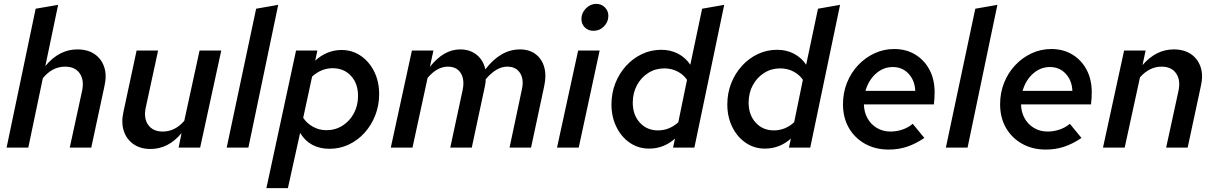

<svg xmlns="http://www.w3.org/2000/svg" viewBox="-20 -762 6270 991"><path d="M14 0 164 -717 280 -737 214 -421Q285 -507 379 -507Q433 -507 468.5 -482.5Q504 -458 518 -415.5Q532 -373 519 -317L451 0H340L403 -290Q416 -347 392 -382.5Q368 -418 316 -418Q249 -418 201 -358L126 0Z M757 7Q705 7 669 -18Q633 -43 619 -86Q605 -129 617 -184L685 -501H796L733 -210Q720 -153 744.5 -118Q769 -83 820 -83Q883 -83 931 -138L1010 -501H1122L1013 0H902L917 -75Q849 7 757 7Z M1150 0 1302 -717 1416 -737 1262 0Z M1355 209 1508 -501H1618L1607 -449Q1635 -475 1669.5 -489.5Q1704 -504 1743 -504Q1798 -504 1842 -474Q1886 -444 1911.5 -392.5Q1937 -341 1937 -276Q1937 -218 1917 -167Q1897 -116 1862 -77Q1827 -38 1780.5 -16Q1734 6 1681 6Q1579 6 1529 -76L1466 209ZM1697 -410Q1639 -410 1591 -367L1545 -154Q1563 -126 1595 -108Q1627 -90 1664 -90Q1711 -90 1748 -113.5Q1785 -137 1806.5 -177Q1828 -217 1828 -267Q1828 -331 1791.5 -370.5Q1755 -410 1697 -410Z M1997 0 2106 -501H2217L2199 -417Q2270 -507 2355 -507Q2406 -507 2440.5 -479Q2475 -451 2485 -404Q2564 -507 2664 -507Q2712 -507 2744.5 -482.5Q2777 -458 2789 -415.5Q2801 -373 2789 -318L2721 0H2610L2674 -302Q2685 -353 2664 -385.5Q2643 -418 2598 -418Q2542 -418 2487 -353Q2487 -345 2486 -336Q2485 -327 2483 -318L2415 0H2304L2368 -298Q2379 -352 2358 -385Q2337 -418 2292 -418Q2236 -418 2187 -360L2109 0Z M3043 -603Q3016 -603 2998.5 -620.5Q2981 -638 2981 -664Q2981 -695 3004 -718.5Q3027 -742 3058 -742Q3084 -742 3102 -724Q3120 -706 3120 -680Q3120 -649 3097.5 -626Q3075 -603 3043 -603ZM2855 0 2964 -501H3075L2967 0Z M3330 5Q3275 5 3231 -25Q3187 -55 3161.5 -107Q3136 -159 3136 -223Q3136 -281 3156 -332Q3176 -383 3211.5 -422Q3247 -461 3293.5 -483Q3340 -505 3393 -505Q3441 -505 3479.5 -485Q3518 -465 3543 -428L3604 -717L3718 -737L3564 0H3454L3464 -47Q3437 -22 3403 -8.5Q3369 5 3330 5ZM3376 -89Q3435 -89 3481 -131L3526 -350Q3508 -377 3477 -393Q3446 -409 3409 -409Q3363 -409 3326 -385.5Q3289 -362 3267.5 -322Q3246 -282 3246 -232Q3246 -169 3282.5 -129Q3319 -89 3376 -89Z M3928 5Q3873 5 3829 -25Q3785 -55 3759.5 -107Q3734 -159 3734 -223Q3734 -281 3754 -332Q3774 -383 3809.5 -422Q3845 -461 3891.5 -483Q3938 -505 3991 -505Q4039 -505 4077.5 -485Q4116 -465 4141 -428L4202 -717L4316 -737L4162 0H4052L4062 -47Q4035 -22 4001 -8.5Q3967 5 3928 5ZM3974 -89Q4033 -89 4079 -131L4124 -350Q4106 -377 4075 -393Q4044 -409 4007 -409Q3961 -409 3924 -385.5Q3887 -362 3865.5 -322Q3844 -282 3844 -232Q3844 -169 3880.5 -129Q3917 -89 3974 -89Z M4567 10Q4498 10 4444.5 -20Q4391 -50 4361 -102.5Q4331 -155 4331 -224Q4331 -283 4351.5 -334.5Q4372 -386 4408.5 -425Q4445 -464 4493 -486.5Q4541 -509 4595 -509Q4657 -509 4704 -480.5Q4751 -452 4777.5 -402Q4804 -352 4804 -286Q4804 -269 4803 -253.5Q4802 -238 4800 -223H4439Q4440 -183 4457.5 -151.5Q4475 -120 4506 -101.5Q4537 -83 4576 -83Q4608 -83 4638.5 -93.5Q4669 -104 4691 -123L4751 -50Q4705 -19 4661 -4.5Q4617 10 4567 10ZM4447 -293H4704Q4702 -346 4670 -381Q4638 -416 4588 -416Q4539 -416 4501 -382Q4463 -348 4447 -293Z M4862 0 5014 -717 5128 -737 4974 0Z M5378 10Q5309 10 5255.5 -20Q5202 -50 5172 -102.5Q5142 -155 5142 -224Q5142 -283 5162.5 -334.5Q5183 -386 5219.5 -425Q5256 -464 5304 -486.5Q5352 -509 5406 -509Q5468 -509 5515 -480.5Q5562 -452 5588.5 -402Q5615 -352 5615 -286Q5615 -269 5614 -253.5Q5613 -238 5611 -223H5250Q5251 -183 5268.5 -151.5Q5286 -120 5317 -101.5Q5348 -83 5387 -83Q5419 -83 5449.5 -93.5Q5480 -104 5502 -123L5562 -50Q5516 -19 5472 -4.5Q5428 10 5378 10ZM5258 -293H5515Q5513 -346 5481 -381Q5449 -416 5399 -416Q5350 -416 5312 -382Q5274 -348 5258 -293Z M5673 0 5782 -501H5893L5877 -426Q5947 -507 6038 -507Q6092 -507 6127.5 -482.5Q6163 -458 6177 -415.5Q6191 -373 6178 -317L6110 0H5999L6062 -290Q6075 -347 6051 -382.5Q6027 -418 5975 -418Q5913 -418 5864 -363L5785 0Z"/></svg>

Font: Red Hat Text Medium
Style: Italic
Weight: 500
Italic angle: -12°
Designer: Pentagram, MCKL
Foundry: Pentagram, MCKL
Version: Version 1.023; ttfautohint (v1.8.3)